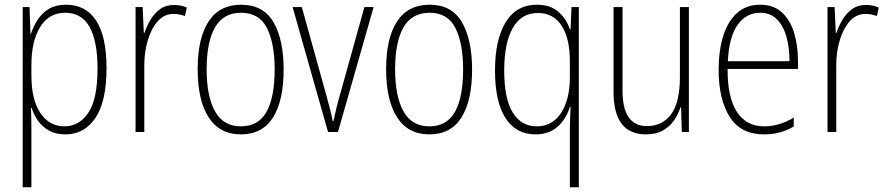

<svg xmlns="http://www.w3.org/2000/svg" viewBox="-20 -559 3752 813"><path d="M260 -539Q343 -539 387 -472Q431 -405 431 -270Q431 -129 384 -59.5Q337 10 257 10Q216 10 187.5 -6Q159 -22 141 -47.5Q123 -73 114 -102H111Q112 -85 112.5 -62.5Q113 -40 113 -16V234H76V-529H105L109 -416H111Q122 -449 140.5 -477Q159 -505 188 -522Q217 -539 260 -539ZM256 -505Q187 -505 150 -444.5Q113 -384 113 -284V-239Q113 -137 151 -80.5Q189 -24 253 -24Q315 -24 354 -81.5Q393 -139 393 -269Q393 -384 359.5 -444.5Q326 -505 256 -505Z M716 -538Q730 -538 744 -535.5Q758 -533 771 -527L763 -491Q753 -495 741 -497.5Q729 -500 715 -500Q675 -500 647.5 -468.5Q620 -437 605.5 -387.5Q591 -338 591 -283V0H554V-529H584L589 -420H592Q601 -448 617 -475Q633 -502 657.5 -520Q682 -538 716 -538Z M1181 -265Q1181 -133 1136 -61.5Q1091 10 1000 10Q910 10 863.5 -62Q817 -134 817 -266Q817 -398 863.5 -468.5Q910 -539 1001 -539Q1095 -539 1138 -465Q1181 -391 1181 -265ZM855 -266Q855 -151 890.5 -87.5Q926 -24 1000 -24Q1074 -24 1108.5 -85.5Q1143 -147 1143 -266Q1143 -375 1110.5 -440Q1078 -505 1001 -505Q926 -505 890.5 -443Q855 -381 855 -266Z M1369 0 1219 -529H1258L1360 -162Q1368 -133 1375.5 -104.5Q1383 -76 1389 -46H1392Q1398 -73 1404.5 -101Q1411 -129 1420 -159L1523 -529H1562L1411 0Z M1979 -265Q1979 -133 1934 -61.5Q1889 10 1798 10Q1708 10 1661.5 -62Q1615 -134 1615 -266Q1615 -398 1661.5 -468.5Q1708 -539 1799 -539Q1893 -539 1936 -465Q1979 -391 1979 -265ZM1653 -266Q1653 -151 1688.5 -87.5Q1724 -24 1798 -24Q1872 -24 1906.5 -85.5Q1941 -147 1941 -266Q1941 -375 1908.5 -440Q1876 -505 1799 -505Q1724 -505 1688.5 -443Q1653 -381 1653 -266Z M2393 -14Q2393 -30 2394 -56Q2395 -82 2396 -106H2393Q2377 -54 2340.5 -22Q2304 10 2247 10Q2165 10 2120.5 -59Q2076 -128 2076 -261Q2076 -390 2121 -464.5Q2166 -539 2254 -539Q2310 -539 2344.5 -509Q2379 -479 2393 -434H2396L2400 -529H2431V234H2393ZM2252 -24Q2319 -24 2356 -81Q2393 -138 2393 -232V-301Q2393 -397 2358 -450.5Q2323 -504 2258 -504Q2187 -504 2151 -440Q2115 -376 2115 -261Q2115 -140 2151.5 -82Q2188 -24 2252 -24Z M2897 -529V0H2867L2864 -104H2861Q2852 -75 2834 -49Q2816 -23 2787 -6.5Q2758 10 2715 10Q2578 10 2578 -170V-529H2616V-178Q2616 -98 2642.5 -61.5Q2669 -25 2719 -25Q2785 -25 2822 -75.5Q2859 -126 2859 -233V-529Z M3199 -539Q3256 -539 3291.5 -506Q3327 -473 3343 -418.5Q3359 -364 3359 -300V-267H3061Q3060 -149 3099.5 -86.5Q3139 -24 3217 -24Q3279 -24 3341 -61V-23Q3313 -7 3282.5 1.5Q3252 10 3215 10Q3116 10 3069.5 -64.5Q3023 -139 3023 -263Q3023 -345 3042.5 -407Q3062 -469 3101 -504Q3140 -539 3199 -539ZM3199 -505Q3140 -505 3103.5 -454Q3067 -403 3062 -300H3323Q3323 -357 3310 -403.5Q3297 -450 3269.5 -477.5Q3242 -505 3199 -505Z M3646 -538Q3660 -538 3674 -535.5Q3688 -533 3701 -527L3693 -491Q3683 -495 3671 -497.5Q3659 -500 3645 -500Q3605 -500 3577.5 -468.5Q3550 -437 3535.5 -387.5Q3521 -338 3521 -283V0H3484V-529H3514L3519 -420H3522Q3531 -448 3547 -475Q3563 -502 3587.5 -520Q3612 -538 3646 -538Z"/></svg>

Font: Noto Sans Sinhala Condensed ExtraLight
Style: Regular
Weight: 200
Width: 3
Designer: Jelle Bosma - Monotype Design Team
Foundry: Monotype Imaging Inc.
Version: Version 2.006; ttfautohint (v1.8.4.7-5d5b)